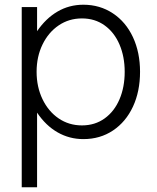

<svg xmlns="http://www.w3.org/2000/svg" viewBox="-20 -579 663 813"><path d="M573 -275Q573 -192 543 -127.5Q513 -63 458.5 -26.5Q404 10 333 10Q274 10 224 -18.5Q174 -47 137 -102V214H72V-549H137V-447Q174 -501 223.5 -530Q273 -559 333 -559Q403 -559 458 -522.5Q513 -486 543 -421.5Q573 -357 573 -275ZM135 -275Q135 -211 160 -159Q185 -107 228.5 -77.5Q272 -48 327 -48Q382 -48 423 -77.5Q464 -107 486 -158.5Q508 -210 508 -275Q508 -339 486 -390.5Q464 -442 423 -471.5Q382 -501 327 -501Q272 -501 228.5 -471.5Q185 -442 160 -390.5Q135 -339 135 -275Z"/></svg>

Font: Open Sauce One Light
Style: Regular
Weight: 300
Designer: Alfredo Marco Pradil
Foundry: Creative Sauce Fz LLC
Version: Version 1.477